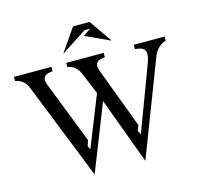

<svg xmlns="http://www.w3.org/2000/svg" viewBox="-130 -1055 1281 1232"><g transform="rotate(-15 510.5 -439.5)"><path d="M701 -195 688 -160 701 -133 864 -568Q881 -614 872 -639.5Q863 -665 823 -669L806 -671V-700H1011V-673Q983 -665 960.5 -643.5Q938 -622 926 -589L686 36H684L522 -402L349 36H347L95 -597Q82 -631 62.5 -648.5Q43 -666 10 -673V-700H259V-671L242 -669Q211 -665 201 -646.5Q191 -628 203 -598L364 -185L352 -149L363 -124L498 -462L442 -597Q429 -631 409.5 -648.5Q390 -666 357 -673V-700H606V-671L589 -669Q558 -665 548.5 -646.5Q539 -628 550 -598ZM360 -765H356L460 -915H570L674 -765H670L512 -838L562 -873H526Z"/></g></svg>

Font: Redaction
Style: Regular
Weight: 400
Designer: Jeremy Mickel / Forest Young
Foundry: MCKL
Version: Version 2.001; Redaction